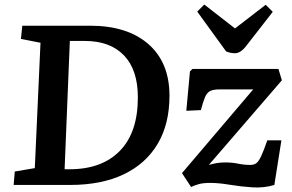

<svg xmlns="http://www.w3.org/2000/svg" viewBox="-20 -813 1284 844"><path d="M40 0 45 -59 133 -74 158 -625 72 -642 78 -700H376Q540 -700 632.5 -619Q725 -538 725 -392Q725 -268 673 -180.5Q621 -93 523.5 -46.5Q426 0 288 0ZM264 -69H286Q428 -69 507 -150Q586 -231 586 -385Q586 -506 525 -569.5Q464 -633 353 -633H287ZM826 -510H1204L1219 -460L898 -88Q935 -99 969 -99Q1000 -99 1027 -93.5Q1054 -88 1080 -88Q1096 -88 1106.5 -95.5Q1117 -103 1128 -126.5Q1139 -150 1155 -196H1217L1186 0Q1140 14 1088.5 10.5Q1037 7 989 -1Q941 -9 904 -9Q873 -9 853.5 -3.5Q834 2 820 9L780 -52L1093 -420H945Q918 -420 904 -413Q890 -406 881.5 -386.5Q873 -367 863 -329L799 -326L815 -499ZM847 -762 878 -793 1013 -688 1148 -792 1179 -761 1063 -612Q1038 -579 1013 -579Q993 -579 974 -587Z"/></svg>

Font: Literata 12pt SemiBold
Style: Italic
Weight: 600
Italic angle: -2°
Designer: Latin by Veronika Burian and Jose Scaglione. Greek by Irene Vlachou. Cyrillic by Vera Evstafieva
Foundry: TypeTogether
Version: Version 3.002